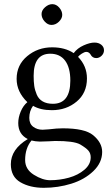

<svg xmlns="http://www.w3.org/2000/svg" viewBox="-20 -667 540 925"><path d="M180.2 -599.1Q180.2 -617.2 197 -632.1Q213.9 -647 231.9 -647Q251 -647 265.4 -630.4Q279.8 -613.8 279.8 -595.2Q279.8 -578.1 263.9 -562.5Q248 -546.9 228 -546.9Q210 -546.9 195.1 -563.5Q180.2 -580.1 180.2 -599.1ZM318.8 -278.8Q318.8 -340.8 293.9 -374.5Q269 -408.2 222.2 -408.2Q142.1 -408.2 142.1 -301.8Q142.1 -273.9 145 -253.4Q147.9 -232.9 157 -211.4Q166 -189.9 185.5 -178.5Q205.1 -167 234.9 -167Q318.8 -167 318.8 -278.8ZM131.8 9.8Q101.1 46.9 101.1 104Q101.1 148.9 143.1 175Q185.1 201.2 221.2 201.2Q268.1 201.2 312 189Q356 176.8 386.5 150.9Q417 125 417 90.8Q417 71.8 406 58.8Q395 45.9 366.2 28.8Q335.4 11.7 245.1 12.2Q240.2 12.2 215.1 13.7Q189.9 15.1 171.9 15.1Q149.9 14.6 131.8 9.8ZM443.8 -387.2Q424.8 -387.2 416 -404.8Q408.2 -417 396 -417Q387.2 -417 374.5 -408.9Q361.8 -400.9 356 -393.1Q398.9 -349.1 398.9 -289.1Q398.9 -219.2 349.4 -177.7Q299.8 -136.2 230 -136.2Q174.8 -136.2 139.2 -157.2Q121.1 -132.3 121.1 -99.1Q121.1 -70.3 140.1 -56.2Q159.2 -42 185.1 -42L214.8 -43.9Q254.9 -48.8 282.2 -48.8Q388.2 -48.8 428.2 -16.1Q472.2 20 472.2 64.9Q472.2 116.7 429.7 157.5Q387.2 198.2 323.5 218Q259.8 237.8 190.9 237.8Q124 237.8 78.1 210.9Q32.2 184.1 32.2 124Q32.2 52.2 113.8 2.9Q67.9 -20 67.9 -74.2Q67.9 -101.1 79.8 -129.6Q91.8 -158.2 111.8 -174.8Q60.1 -224.6 60.1 -287.1Q60.1 -354 111.1 -396.5Q162.1 -439 231 -439Q293 -439 335 -411.1Q353 -435.1 383.1 -448.5Q413.1 -461.9 435.1 -461.9Q455.1 -461.9 468 -451.4Q481 -440.9 481 -424.8Q481 -409.7 469.5 -398.4Q458 -387.2 443.8 -387.2Z"/></svg>

Font: Linux Libertine O
Style: Regular
Weight: 400
Designer: Philipp H. Poll
Foundry: Philipp H. Poll
Version: Version 5.3.0